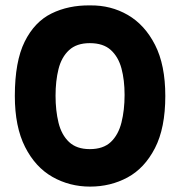

<svg xmlns="http://www.w3.org/2000/svg" viewBox="-20 -691 668 712"><path d="M314 1Q238 1 174.5 -35Q111 -71 73 -146Q35 -221 35 -335Q35 -463 71.5 -536.5Q108 -610 171 -641Q234 -672 314 -671Q391 -672 454 -635.5Q517 -599 555 -524.5Q593 -450 593 -335Q593 -216 554.5 -141.5Q516 -67 453 -33Q390 1 314 1ZM313 -138Q363 -138 391 -164.5Q419 -191 430.5 -237Q442 -283 442 -339Q442 -394 430.5 -437Q419 -480 391 -505.5Q363 -531 313 -531Q264 -531 236 -505Q208 -479 197 -435Q186 -391 186 -336Q186 -281 197 -236Q208 -191 236 -164.5Q264 -138 313 -138Z"/></svg>

Font: Reem Kufi Fun
Style: Regular
Weight: 400
Designer: Khaled Hosny
Version: Version 1.005